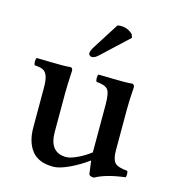

<svg xmlns="http://www.w3.org/2000/svg" viewBox="-102 -750 758 844"><g transform="rotate(15 276.5 -327.5)"><path d="M378.9 -2Q372.6 -44.4 371.1 -60.1Q330.6 -30.3 287.4 -10.3Q244.1 9.8 216.8 9.8Q149.4 9.8 118.7 -29.3Q87.9 -68.4 87.9 -134.8V-314.9Q87.9 -350.1 81.3 -367.9Q74.7 -385.7 62 -392.1Q49.3 -398.4 23.9 -399.9Q19.5 -404.3 19.5 -416.5Q19.5 -428.7 23.9 -433.1Q98.1 -431.2 137.2 -431.2Q161.6 -431.2 179.2 -433.1Q188 -429.7 188 -418Q188 -416 187 -400.4Q186 -384.8 185.1 -361.3Q184.1 -337.9 184.1 -316.9V-140.1Q184.1 -45.9 261.2 -45.9Q278.8 -45.9 309.6 -60.1Q340.3 -74.2 369.1 -96.2V-124V-314Q369.1 -366.2 356.7 -381.6Q344.2 -397 305.2 -399.9Q300.8 -404.3 300.8 -416.5Q300.8 -428.7 305.2 -433.1Q377.4 -431.2 417 -431.2Q442.4 -431.2 460 -433.1Q469.2 -429.2 469.2 -418Q469.2 -416 468 -400.4Q466.8 -384.8 465.8 -361.3Q464.8 -337.9 464.8 -316.9V-131.8Q464.8 -91.3 478.3 -75.9Q491.7 -60.5 536.1 -57.1Q539.1 -52.7 539.3 -42.5Q539.6 -32.2 536.1 -27.8Q449.7 -17.1 401.9 9.8Q380.4 9.8 378.9 -2ZM329.1 -663.1Q335 -665 344.2 -665Q377 -665 399.9 -642.1L404.8 -627L288.1 -518.1Q270 -500 255.9 -500Q250 -500 245.6 -504.4Q241.2 -508.8 241.2 -513.2Q241.2 -522.5 251 -540Z"/></g></svg>

Font: Common Serif Medium
Style: Regular
Weight: 500
Designer: Philipp H. Poll, Khaled Hosny
Foundry: Stefan Peev, Context Ltd.
Version: Version 1.026